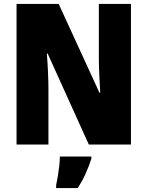

<svg xmlns="http://www.w3.org/2000/svg" viewBox="-20 -734 749 975"><path d="M645 0H431L222 -462H218Q222 -410 224 -362Q226 -314 226 -281V0H64V-714H278L485 -263H489Q486 -311 484 -356.5Q482 -402 482 -436V-714H645ZM444 72Q431 112 414.5 148.5Q398 185 375 221H265V207Q269 189 273.5 162Q278 135 281 108Q284 81 284 61H444Z"/></svg>

Font: Noto Sans Telugu Condensed Black
Style: Regular
Weight: 900
Width: 3
Designer: Jelle Bosma - Monotype Design Team
Foundry: Monotype Imaging Inc.
Version: Version 2.005; ttfautohint (v1.8.4.7-5d5b)